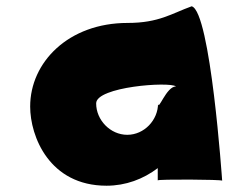

<svg xmlns="http://www.w3.org/2000/svg" viewBox="-20 -572 803 611"><path d="M687 3C687 3 650 -536 590 -552C526 -529 486 -499 386 -499C198 -499 76 -374 76 -233C76 -138 137 19 319 19C380 19 436 -2 482 -37V2C482 -2 687 -1 687 3ZM286 -243C286 -296 519 -313 540 -297C509 -297 483 -215 483 -243C483 -190 439 -143 385 -143C331 -143 286 -190 286 -243Z"/></svg>

Font: PlasticEraser
Style: Regular
Weight: 400
Foundry: Cannot Into Space Fonts
Version: Version 0.43